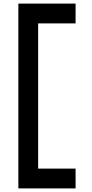

<svg xmlns="http://www.w3.org/2000/svg" viewBox="-20 -848 514 1067"><path d="M400 -828V-718H192V89H400V199H82V-828Z"/></svg>

Font: Lopes Sans
Style: Bold
Weight: 700
Designer: Gabriel Lam, Diego Maldonado
Foundry: TypeRant, Foresti Design
Version: Version 4.000